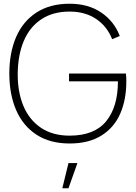

<svg xmlns="http://www.w3.org/2000/svg" viewBox="-20 -754 727 1029"><path d="M347 120 314 255H347L395 120ZM353 15Q248 15 175.5 -32.2Q103 -79.5 66.5 -164Q30 -248.5 30 -360Q30 -471.5 66.5 -555.8Q103 -640 175.5 -687Q248 -734 353 -734Q452.5 -734 522 -687.2Q591.5 -640.5 622 -561L581 -544Q554 -613 495 -652.5Q436 -692 353 -692Q263 -692 200.8 -650.2Q138.5 -608.5 107.2 -533.8Q76 -459 75 -360Q74 -261.5 105.5 -186.2Q137 -111 199.8 -69Q262.5 -27 353 -27Q486 -27 549 -104.2Q612 -181.5 612 -318H350V-360H655Q656.5 -347.5 656.8 -336.2Q657 -325 657 -317Q657 -220 624.5 -145.2Q592 -70.5 524 -27.8Q456 15 353 15Z"/></svg>

Font: Hauora
Style: Regular
Weight: 400
Designer: Wayne Shih
Foundry: WCYS
Version: Version 1.001